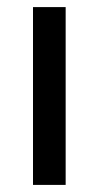

<svg xmlns="http://www.w3.org/2000/svg" viewBox="-20 -521 278 541"><path d="M73 0V-501H165V0Z"/></svg>

Font: Cairo Play SemiBold
Style: Regular
Weight: 600
Designer: Mohamed Gaber, Accademia di Belle Arti di Urbino
Foundry: Kief Type Foundry, Accademia di Belle Arti di Urbino
Version: Version 3.130;gftools[0.9.24]